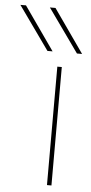

<svg xmlns="http://www.w3.org/2000/svg" viewBox="-168 -823 404 856"><g transform="rotate(5 34.5 -395.0)"><path d="M76 0V-530H96V0ZM26 -596 -112 -790H-87L49 -596ZM158 -596 20 -790H45L181 -596Z"/></g></svg>

Font: Georama ExtraCondensed Thin Thin
Style: Regular
Weight: 250
Version: Version 1.001